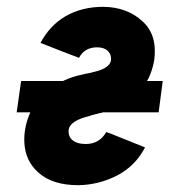

<svg xmlns="http://www.w3.org/2000/svg" viewBox="-20 -532 498 564"><path d="M99 -406Q142 -389 165 -380Q188 -371 198 -367.5Q208 -364 210 -363Q212 -362 212 -362Q220 -377 233 -385Q247 -393 265 -393Q286 -393 297 -382Q308 -371 306 -354Q301 -331 257 -321Q247 -318 238 -316.5Q229 -315 222 -313Q192 -307 167 -295Q142 -283 122 -267Q63 -220 53 -147Q43 -69 93 -25Q134 12 210 12Q271 11 325 -17Q378 -45 406 -99Q363 -116 340 -125.5Q317 -135 306.5 -139Q296 -143 294 -143.5Q292 -144 292 -144Q272 -109 232 -109Q206 -109 192 -121Q179 -133 182 -153Q188 -178 242 -191Q250 -194 258.5 -196Q267 -198 275 -200Q309 -207 335.5 -221.5Q362 -236 383 -256Q404 -277 416 -301.5Q428 -326 433 -355Q443 -429 399 -469Q354 -511 284 -512Q220 -512 172 -484Q126 -457 99 -406ZM29 -202H446L458 -294H42Z"/></svg>

Font: Unageo
Style: Bold-Italic
Weight: 700
Designer: Richard Sepsi
Foundry: Richard Sepsi
Version: Version 2.000